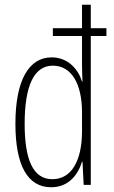

<svg xmlns="http://www.w3.org/2000/svg" viewBox="-20 -780 480 810"><path d="M196 10C271 10 310 -45 326 -98H328L333 0H363V-628H429V-661H363V-760H326V-661H203V-628H326V-505C326 -483 327 -461 328 -436H326C311 -486 268 -538 198 -538C101 -538 45 -440 45 -258C45 -83 96 10 196 10ZM201 -24C118 -24 84 -109 84 -258C84 -419 124 -503 203 -503C281 -503 326 -427 326 -306V-227C326 -101 281 -24 201 -24Z"/></svg>

Font: Noto Sans Sinhala UI ExtraCondensed ExtraLight
Style: Regular
Weight: 200
Width: 2
Designer: Jelle Bosma - Monotype Design Team
Foundry: Monotype Imaging Inc.
Version: Version 2.006